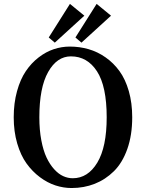

<svg xmlns="http://www.w3.org/2000/svg" viewBox="-20 -947 741 977"><path d="M49.8 0ZM544.9 -730ZM471.7 -927.2 544.9 -867.2 394.5 -730 363.8 -756.3ZM335.9 -927.2 409.2 -867.2 258.8 -730 228 -756.3ZM344.2 9.8Q303.2 9.8 262.5 -3.4Q221.7 -16.6 183.1 -45.4Q144.5 -74.2 115 -115.2Q85.4 -156.2 67.6 -217Q49.8 -277.8 49.8 -350.1Q49.8 -422.4 66.7 -483.2Q83.5 -543.9 111.6 -585.2Q139.6 -626.5 176.8 -655Q213.9 -683.6 253.9 -696.8Q293.9 -710 335 -710Q384.8 -710 430.7 -696.8Q476.6 -683.6 517.3 -655Q558.1 -626.5 588.1 -585Q618.2 -543.5 635.5 -483.2Q652.8 -422.9 652.8 -350.1Q652.8 -259.3 627.9 -189Q603 -118.7 559.8 -75.9Q516.6 -33.2 461.9 -11.7Q407.2 9.8 344.2 9.8ZM340.8 -660.2Q270 -660.2 225.1 -580.8Q180.2 -501.5 180.2 -350.1Q180.2 -286.1 190.2 -233.4Q200.2 -180.7 216.8 -145.5Q233.4 -110.4 255.6 -85.9Q277.8 -61.5 301.5 -50.8Q325.2 -40 350.1 -40Q427.2 -40 475.1 -119.4Q522.9 -198.7 522.9 -350.1Q522.9 -507.8 473.6 -584Q424.3 -660.2 340.8 -660.2Z"/></svg>

Font: Pfennig
Style: Bold
Weight: 700
Version: Version 20120410 ; ttfautohint (v0.8)